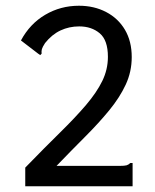

<svg xmlns="http://www.w3.org/2000/svg" viewBox="-20 -649 540 669"><path d="M68 -65Q136 -135 189.5 -187.5Q243 -240 280 -283.5Q317 -327 336.5 -367Q356 -407 356 -451Q356 -509 327.5 -533Q299 -557 256 -557Q221 -557 191 -543Q161 -529 137 -499Q128 -485 126 -478Q124 -471 125 -462L120 -457L113 -462L53 -508Q84 -566 137.5 -597.5Q191 -629 255 -629Q308 -629 350 -607Q392 -585 415.5 -545Q439 -505 439 -450Q439 -399 418 -354Q397 -309 360.5 -264.5Q324 -220 277 -173Q230 -126 177 -71H397Q414 -71 421 -73Q428 -75 434 -81H442V0H68Z"/></svg>

Font: Inconsolata Medium
Style: Regular
Weight: 500
Monospace: yes
Designer: Raph Levien, Cyreal, Brenton Simpson
Foundry: Raph Levien, Cyreal, Google
Version: Version 3.001; ttfautohint (v1.8.2.53-6de2)